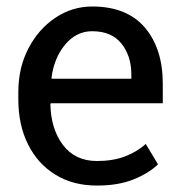

<svg xmlns="http://www.w3.org/2000/svg" viewBox="-20 -558 557 588"><path d="M276.9 10.3Q203.6 10.3 149.4 -23.2Q95.2 -56.6 65.7 -116.2Q36.1 -175.8 36.1 -253.9V-275.4Q36.1 -350.6 67.1 -409.9Q98.1 -469.2 149.7 -503.7Q201.2 -538.1 262.2 -538.1Q368.7 -538.1 423.6 -473.6Q478.5 -409.2 478.5 -301.8V-241.7H135.7L134.3 -239.3Q135.7 -163.1 172.9 -114Q210 -64.9 276.9 -64.9Q325.7 -64.9 362.5 -78.9Q399.4 -92.8 426.3 -117.2L463.9 -54.7Q435.5 -27.3 388.9 -8.5Q342.3 10.3 276.9 10.3ZM138.7 -316.9H382.3V-329.6Q382.3 -386.2 352.1 -424.3Q321.8 -462.4 262.2 -462.4Q213.9 -462.4 179.7 -421.6Q145.5 -380.9 137.7 -319.3Z"/></svg>

Font: Roboto Slab
Style: Regular
Weight: 400
Designer: Google
Version: Version 2.000; ttfautohint (v1.8.1.43-b0c9)